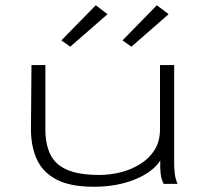

<svg xmlns="http://www.w3.org/2000/svg" viewBox="-20 -701 790 732"><path d="M338 11Q247 11 194.5 -17Q142 -45 120 -94.5Q98 -144 98 -208L100 -453H153V-208Q153 -152 171.5 -113Q190 -74 235 -54Q280 -34 359 -34Q399 -34 439.5 -44Q480 -54 514.5 -75.5Q549 -97 569.5 -129.5Q590 -162 590 -208V-453H644V-79Q644 -58 646.5 -38Q649 -18 657 0H604Q595 -17 592.5 -38.5Q590 -60 591 -89Q563 -45 494.5 -17Q426 11 338 11ZM481 -523 447 -547 578 -681 623 -647ZM248 -523 214 -547 345 -681 390 -647Z"/></svg>

Font: Inconsolata ExtraExpanded Light
Style: Regular
Weight: 300
Width: 8
Monospace: yes
Designer: Raph Levien, Cyreal, Brenton Simpson
Foundry: Raph Levien, Cyreal, Google
Version: Version 3.001; ttfautohint (v1.8.2.53-6de2)